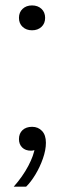

<svg xmlns="http://www.w3.org/2000/svg" viewBox="-20 -552 237 708"><path d="M109 -9.6 116.6 -5.4Q113.4 -1.6 107.8 1.1Q102.1 3.7 94.4 3.7Q73.7 3.7 61.8 -8.1Q49.9 -19.9 49.9 -39Q49.9 -59.7 63 -72.1Q76.1 -84.4 98.4 -84.4Q120.7 -84.4 135 -69.1Q149.3 -53.9 149.3 -25.6Q149.3 1 138.3 32.5Q127.3 64 110.4 91.9Q93.4 119.9 76.4 136.3H30.6Q63.6 99.1 84.3 59.9Q105 20.7 109 -9.6ZM49.9 -486.1Q49.9 -506.9 63.4 -519.4Q76.9 -532 98.1 -532Q119.4 -532 132.9 -519.4Q146.4 -506.9 146.4 -486.1Q146.4 -465.4 132.9 -452.9Q119.4 -440.3 98.1 -440.3Q76.9 -440.3 63.4 -452.9Q49.9 -465.4 49.9 -486.1Z"/></svg>

Font: Mona Sans VF XLt
Style: Regular
Weight: 200
Designer: Deni Anggara
Foundry: GitHub
Version: Version 2.000;Glyphs 3.2.3 (3260)